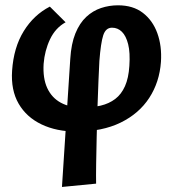

<svg xmlns="http://www.w3.org/2000/svg" viewBox="-20 -486 662 735"><path d="M217.2 229.7 249 -260.3Q252.5 -318.5 268.6 -358.1Q284.8 -397.7 310.1 -421.3Q335.5 -444.9 366.8 -455.3Q398 -465.7 431.8 -465.7Q489.3 -465.7 526.9 -436.8Q564.6 -407.9 582.3 -358.9Q600.1 -309.9 596.1 -248.9Q590.6 -171.6 551.3 -111.2Q512 -50.9 441.6 -16.6Q371.2 17.7 272.9 17.7Q196.5 17.7 139 -9.8Q81.5 -37.2 51.4 -89Q21.3 -140.8 26.3 -215.4Q32.3 -304.4 70.9 -366.8Q109.5 -429.2 170.8 -460.7L231.1 -400.7Q192 -379 171.5 -335.6Q150.9 -292.1 147 -241.7Q143.6 -186.4 160.8 -149Q178.1 -111.7 212.7 -92.9Q247.2 -74.2 294.6 -74.2Q333.8 -74.2 365.6 -81.7Q397.4 -89.3 421 -107.1Q444.5 -125 458.4 -156Q472.3 -187.1 475.2 -233.9Q478.7 -284.7 470.6 -316.7Q462.5 -348.8 446.6 -364.4Q430.7 -380 408.8 -380Q384.8 -380 375.3 -351.2Q365.8 -322.3 360.4 -252.1Q358.9 -223.1 356.9 -175.9Q354.9 -128.6 353.1 -73.1Q351.4 -17.5 350.1 38.2Q348.9 94 348.1 141Q347.4 188 347.9 217Z"/></svg>

Font: Ancizar Sans Thin
Style: Italic
Weight: 100
Italic angle: -4°
Designer: Cesar Puertas, Viviana Monsalve, Julian Moncada, Julian Prieto, Jose Castro, Mariel Hernandez, Felipe Aragon, Sara Alarc
Version: Version 8.100